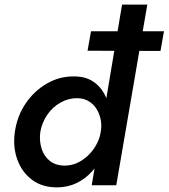

<svg xmlns="http://www.w3.org/2000/svg" viewBox="-20 -800 728 829"><path d="M358 -581 673 -580 688 -665H373ZM507 -780 376 0H482L616 -780ZM44 -230Q35 -165 55 -110.5Q75 -56 118.5 -23.5Q162 9 226 9Q272 9 310.5 -9.5Q349 -28 378.5 -61Q408 -94 427.5 -137.5Q447 -181 454 -230Q460 -277 454 -320Q448 -363 429.5 -396.5Q411 -430 379 -450Q347 -470 300 -470Q237 -471 182 -439Q127 -407 90.5 -353Q54 -299 44 -230ZM154 -230Q161 -271 184.5 -305Q208 -339 243 -358Q278 -377 316 -376Q343 -375 363 -363Q383 -351 396 -331Q409 -311 414.5 -285Q420 -259 415 -230Q410 -200 395 -173.5Q380 -147 358.5 -127Q337 -107 312 -96Q287 -85 260 -85Q221 -85 195.5 -105Q170 -125 159.5 -158.5Q149 -192 154 -230Z"/></svg>

Font: Jost Medium
Style: Italic
Weight: 500
Italic angle: -5°
Version: Version 3.710